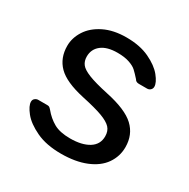

<svg xmlns="http://www.w3.org/2000/svg" viewBox="-128 -648 765 776"><g transform="rotate(30 254.0 -260.0)"><path d="M43 -111.8Q43 -121.6 50 -127.2Q57.1 -132.8 64.9 -132.8H106.9Q112.8 -132.8 116.5 -130.9Q120.1 -128.9 126 -122.1Q148.9 -94.2 177.5 -78.1Q206.1 -62 253.9 -62Q308.1 -62 340.6 -82Q373 -102.1 373 -140.1Q373 -165 359.1 -179.9Q345.2 -194.8 312.5 -207Q279.8 -219.2 215.8 -232.9Q128.9 -252 93 -288.1Q57.1 -324.2 57.1 -380.9Q57.1 -418 79.1 -452.4Q101.1 -486.8 144.5 -508.3Q188 -529.8 248 -529.8Q311 -529.8 355.5 -508.8Q399.9 -487.8 422.4 -460Q444.8 -432.1 444.8 -413.1Q444.8 -404.3 438.5 -398.2Q432.1 -392.1 422.9 -392.1H384.8Q370.6 -392.1 365.2 -402.8Q348.1 -421.9 336.7 -432.4Q325.2 -442.9 303 -450.4Q280.8 -458 248 -458Q199.2 -458 173.1 -437.5Q147 -417 147 -382.8Q147 -361.8 158 -347.4Q168.9 -333 200 -320.6Q231 -308.1 292 -294.9Q387.2 -274.9 426.5 -238Q465.8 -201.2 465.8 -143.1Q465.8 -100.1 441.4 -64.9Q417 -29.8 368.4 -10Q319.8 9.8 252.9 9.8Q184.1 9.8 136.5 -12.7Q88.9 -35.2 65.9 -64Q43 -92.8 43 -111.8Z"/></g></svg>

Font: Rubik AZ
Style: Regular
Weight: 400
Designer: Hubert and Fischer
Foundry: Hubert & Fischer
Version: Version 2.000